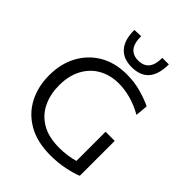

<svg xmlns="http://www.w3.org/2000/svg" viewBox="-268 -1115 1269 1269"><g transform="rotate(45 366.5 -480.0)"><path d="M430 10.5Q306.5 10.5 221.8 -37.8Q137 -86 93.5 -169.5Q50 -253 50 -358Q50 -465.5 94.5 -548.5Q139 -631.5 219.5 -678.8Q300 -726 409.5 -726Q484.5 -726 548.8 -707Q613 -688 651.5 -668.5L643.5 -581.5Q581.5 -616 524.5 -631Q467.5 -646 415 -646Q335.5 -646 274.2 -611.5Q213 -577 178.2 -512.2Q143.5 -447.5 143.5 -357.5Q143.5 -276 174.5 -210Q205.5 -144 270.2 -105Q335 -66 436.5 -66Q472 -66 507.8 -70.8Q543.5 -75.5 578 -85.5V-358H663.5V-32Q629 -16.5 565 -3Q501 10.5 430 10.5ZM397.5 -781.5Q319 -781.5 277.8 -828.8Q236.5 -876 236.5 -968.5L297.5 -971Q297.5 -904 323.2 -873.5Q349 -843 397.5 -843Q446.5 -843 472.2 -873.2Q498 -903.5 498 -968.5H559Q559 -781.5 397.5 -781.5Z"/></g></svg>

Font: Commissioner
Style: Regular
Weight: 400
Designer: Kostas Bartsokas
Foundry: Kostas Bartsokas
Version: Version 1.000; ttfautohint (v1.8.3)